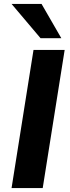

<svg xmlns="http://www.w3.org/2000/svg" viewBox="-20 -960 356 980"><path d="M39 0 151 -705H310L198 0ZM187 -765 39 -940H192L293 -765Z"/></svg>

Font: Nunito Sans 10pt ExtraBold
Style: Italic
Weight: 800
Italic angle: -9°
Designer: Vernon Adams
Foundry: Vernon Adams
Version: Version 3.101;gftools[0.9.27]